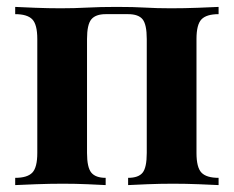

<svg xmlns="http://www.w3.org/2000/svg" viewBox="-20 -536 677 556"><path d="M613 -516V-495Q578 -495 563.5 -480Q549 -465 549 -423V-93Q549 -51 563.5 -36Q578 -21 613 -21V0Q594 -1 556 -2.5Q518 -4 481 -4Q443 -4 406.5 -2.5Q370 -1 351 0V-21Q381 -21 393 -36Q405 -51 405 -93V-423Q405 -465 393 -480Q381 -495 351 -495H286Q257 -495 244.5 -480Q232 -465 232 -423V-93Q232 -51 244.5 -36Q257 -21 286 -21V0Q268 -1 233.5 -2.5Q199 -4 162 -4Q124 -4 84 -2.5Q44 -1 24 0V-21Q59 -21 73.5 -36Q88 -51 88 -93V-423Q88 -465 73.5 -480Q59 -495 24 -495V-516Q43 -515 81.5 -513.5Q120 -512 156 -512Q195 -512 232.5 -514Q270 -516 318 -516Q367 -516 400.5 -514Q434 -512 475 -512Q514 -512 553.5 -513.5Q593 -515 613 -516Z"/></svg>

Font: Playfair Display
Style: Bold
Weight: 700
Designer: Claus Eggers Sørensen
Foundry: Claus Eggers Sørensen
Version: Version 1.203